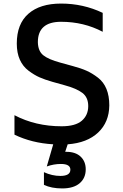

<svg xmlns="http://www.w3.org/2000/svg" viewBox="-20 -792 690 1075"><path d="M592 -202Q591 -108 529.5 -50Q468 8 359 16L345 58H351Q403 58 431.5 85Q460 112 460 156Q460 205 426 234Q392 263 328 263Q268 263 226 243V172Q272 193 318 193Q374 193 374 158Q374 126 321 126Q281 126 242 140L278 16Q158 9 61 -38V-147Q179 -85 325 -85Q402 -85 438 -116Q474 -147 474 -198Q474 -247 441 -272Q408 -297 341 -315L273 -334Q231 -346 201.5 -359Q172 -372 140 -396Q108 -420 91 -458Q74 -496 74 -548Q74 -658 139 -715Q204 -772 322 -772Q446 -772 555 -720V-614Q449 -670 322 -670Q192 -670 192 -556Q193 -506 222.5 -482.5Q252 -459 319 -441L388 -422Q433 -410 464.5 -396Q496 -382 528 -357.5Q560 -333 576 -294Q592 -255 592 -202Z"/></svg>

Font: Biryani DemiBold
Style: Regular
Weight: 600
Designer: Dan Reynolds and Mathieu Réguer
Foundry: Dan Reynolds and Mathieu Réguer
Version: Version 1.003;PS 001.003;hotconv 1.0.70;makeotf.lib2.5.58329